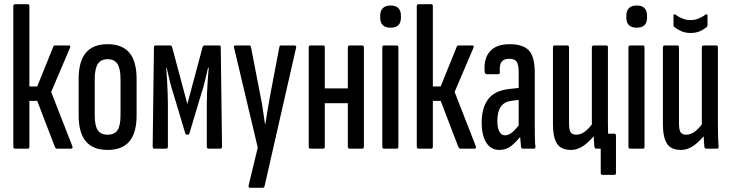

<svg xmlns="http://www.w3.org/2000/svg" viewBox="-20 -703 3459 908"><path d="M322 -12Q326 0 316 0H249Q244 0 240 -7L156 -226H119V-10Q119 0 112 0H51Q43 0 43 -10V-673Q43 -683 51 -683H112Q119 -683 119 -673V-294H156L232 -482Q233 -488 241 -488H307Q311 -488 312 -484.5Q313 -481 311 -477L222 -268Z M489 6Q420 6 386 -34.5Q352 -75 352 -157V-330Q352 -413 386 -453.5Q420 -494 489 -494Q558 -494 592 -453.5Q626 -413 626 -330V-157Q626 -75 592 -34.5Q558 6 489 6ZM489 -66Q521 -66 535.5 -87Q550 -108 550 -158V-328Q550 -378 535.5 -400.5Q521 -423 489 -423Q457 -423 442.5 -400.5Q428 -378 428 -328V-158Q428 -108 442.5 -87Q457 -66 489 -66Z M710 0Q702 0 702 -10L708 -478Q708 -488 715 -488H785Q792 -488 794 -480L866 -211L938 -480Q941 -488 947 -488H1017Q1024 -488 1024 -478L1030 -10Q1030 0 1022 0H966Q958 0 958 -9V-211Q958 -229 959 -260Q960 -291 962.5 -324.5Q965 -358 967 -383H964Q956 -347 948 -315Q940 -283 932 -260L876 -73Q875 -68 873 -67Q871 -66 866 -66Q862 -66 860 -67Q858 -68 856 -73L800 -260Q792 -283 784 -315Q776 -347 768 -383H766Q768 -358 770 -324.5Q772 -291 773 -260Q774 -229 774 -212V-10Q774 0 766 0Z M1162 185Q1154 185 1156 173L1199 -5L1087 -477Q1084 -488 1092 -488H1158Q1166 -488 1167 -480L1211 -253Q1218 -221 1223 -185.5Q1228 -150 1233 -117H1235Q1240 -150 1246 -186Q1252 -222 1258 -254L1301 -480Q1302 -488 1309 -488H1374Q1377 -488 1379.5 -485Q1382 -482 1380 -476L1231 178Q1230 185 1222 185Z M1633 0Q1625 0 1625 -10V-478Q1625 -488 1633 -488H1693Q1701 -488 1701 -478V-10Q1701 0 1693 0ZM1448 0Q1440 0 1440 -10V-478Q1440 -488 1448 -488H1509Q1516 -488 1516 -478V-10Q1516 0 1509 0ZM1507 -215V-285H1639V-215Z M1796 0Q1788 0 1788 -10V-478Q1788 -488 1796 -488H1857Q1864 -488 1864 -478V-10Q1864 0 1857 0ZM1827 -572Q1803 -572 1790.5 -584Q1778 -596 1778 -619V-629Q1778 -652 1790.5 -664.5Q1803 -677 1827 -677Q1852 -677 1864 -664.5Q1876 -652 1876 -629V-619Q1876 -596 1864 -584Q1852 -572 1827 -572Z M2230 -12Q2234 0 2224 0H2157Q2152 0 2148 -7L2064 -226H2027V-10Q2027 0 2020 0H1959Q1951 0 1951 -10V-673Q1951 -683 1959 -683H2020Q2027 -683 2027 -673V-294H2064L2140 -482Q2141 -488 2149 -488H2215Q2219 -488 2220 -484.5Q2221 -481 2219 -477L2130 -268Z M2452 0Q2445 0 2444 -9Q2442 -27 2440 -54Q2438 -81 2438 -100L2433 -107V-358Q2433 -396 2424 -410.5Q2415 -425 2388 -425Q2362 -425 2351.5 -410Q2341 -395 2344 -361Q2344 -352 2336 -352H2283Q2273 -352 2272 -364Q2267 -426 2297 -460Q2327 -494 2390 -494Q2454 -494 2481.5 -464Q2509 -434 2509 -359V-121Q2509 -81 2509.5 -53Q2510 -25 2512 -11Q2513 0 2506 0ZM2341 6Q2302 6 2280 -28Q2258 -62 2258 -124Q2258 -192 2288 -233Q2318 -274 2387 -282L2441 -288V-232L2398 -226Q2365 -222 2348.5 -198.5Q2332 -175 2332 -131Q2332 -99 2341.5 -81Q2351 -63 2368 -63Q2384 -63 2401 -76Q2418 -89 2444 -125L2448 -65Q2417 -27 2394.5 -10.5Q2372 6 2341 6Z M2829 124Q2821 124 2821 115V0H2799L2850 -71H2884Q2893 -71 2893 -62V115Q2893 124 2885 124ZM2680 6Q2633 6 2614 -24Q2595 -54 2595 -117V-478Q2595 -488 2603 -488H2664Q2671 -488 2671 -478V-122Q2671 -88 2679 -77Q2687 -66 2705 -66Q2729 -66 2750.5 -84Q2772 -102 2792 -133L2801 -76Q2775 -40 2744.5 -17Q2714 6 2680 6ZM2800 0Q2793 0 2791 -9Q2789 -30 2787.5 -57.5Q2786 -85 2786 -100L2779 -110V-478Q2779 -488 2788 -488H2848Q2855 -488 2855 -478V-121Q2855 -81 2856 -54Q2857 -27 2858 -11Q2860 0 2852 0Z M2960 0Q2952 0 2952 -10V-478Q2952 -488 2960 -488H3021Q3028 -488 3028 -478V-10Q3028 0 3021 0ZM2991 -572Q2967 -572 2954.5 -584Q2942 -596 2942 -619V-629Q2942 -652 2954.5 -664.5Q2967 -677 2991 -677Q3016 -677 3028 -664.5Q3040 -652 3040 -629V-619Q3040 -596 3028 -584Q3016 -572 2991 -572Z M3200 6Q3153 6 3134 -24Q3115 -54 3115 -117V-478Q3115 -488 3123 -488H3184Q3191 -488 3191 -478V-122Q3191 -88 3199 -77Q3207 -66 3225 -66Q3249 -66 3270.5 -84Q3292 -102 3312 -133L3321 -76Q3295 -40 3264.5 -17Q3234 6 3200 6ZM3320 0Q3313 0 3311 -9Q3309 -30 3307.5 -57.5Q3306 -85 3306 -100L3299 -110V-478Q3299 -488 3308 -488H3368Q3375 -488 3375 -478V-121Q3375 -81 3376 -54Q3377 -27 3378 -11Q3380 0 3372 0ZM3246 -547Q3220 -547 3201 -556Q3182 -565 3169 -575Q3165 -579 3165 -586V-629Q3165 -634 3167.5 -635Q3170 -636 3174 -634Q3189 -623 3207 -615.5Q3225 -608 3246 -608Q3266 -608 3284 -615.5Q3302 -623 3317 -634Q3321 -636 3323.5 -635Q3326 -634 3326 -629V-586Q3326 -579 3322 -575Q3309 -564 3290 -555.5Q3271 -547 3246 -547Z"/></svg>

Font: Sofia Sans Extra Condensed Medium
Style: Regular
Weight: 500
Version: Version 4.100